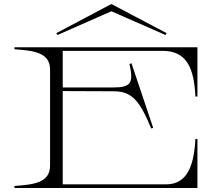

<svg xmlns="http://www.w3.org/2000/svg" viewBox="-20 -935 1108 955"><path d="M789 -682C910 -682 945 -595 952 -455H962V-700H52V-690C144 -683 229 -676 229 -589V-111C229 -24 144 -17 52 -10V0H962V-244H952C945 -112 912 -18 806 -18H292V-482L544 -481C633 -481 673 -440 732 -296L742 -299L634 -620L624 -617C645 -523 632 -500 544 -500H292V-682ZM809 -770 534 -915 260 -770 266 -761 534 -879 803 -761Z"/></svg>

Font: Sprat Extended Light
Style: Regular
Weight: 300
Width: 9
Designer: Ethan Nakache
Foundry: Collletttivo
Version: Version 2.000;Glyphs 3.2 (3217)